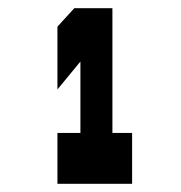

<svg xmlns="http://www.w3.org/2000/svg" viewBox="-20 -928 440 468"><path d="M302 -480V-604H254V-908H161L120 -863V-710L176 -778V-604H120V-480Z"/></svg>

Font: Yard Headline
Style: Regular
Weight: 400
Monospace: yes
Designer: Roman Shamin
Foundry: Evil Martians
Version: Version 1.000